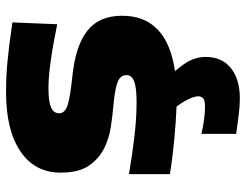

<svg xmlns="http://www.w3.org/2000/svg" viewBox="-109 -483 812 634"><g transform="rotate(-90 297.0 -166.0)"><path d="M289 220Q263 220 233 216Q203 212 172 208V93Q192 98 217 101.5Q242 105 262 105Q282 105 289 99Q296 93 296 83Q296 72 288 53.5Q280 35 262 11Q213 9 153.5 3.5Q94 -2 39 -11V-146Q112 -134 169 -127.5Q226 -121 277 -121Q325 -121 345.5 -129Q366 -137 366 -154Q366 -174 344.5 -183Q323 -192 271 -197Q235 -200 195 -206Q155 -212 121.5 -229.5Q88 -247 66 -280Q44 -313 44 -372Q44 -457 114 -504.5Q184 -552 309 -552Q333 -552 357.5 -551Q382 -550 409 -547.5Q436 -545 468 -541Q500 -537 540 -531L534 -383Q472 -396 416.5 -404Q361 -412 324 -412Q279 -412 259.5 -403.5Q240 -395 240 -377Q240 -357 267.5 -348.5Q295 -340 362 -333Q462 -323 512 -284Q562 -245 562 -169Q562 -21 379 6Q407 38 416.5 60.5Q426 83 426 107Q426 161 389 190.5Q352 220 289 220Z"/></g></svg>

Font: Encode Sans Wide
Style: ExtraBold
Weight: 800
Designer: Pablo Impallari, Andres Torresi
Foundry: Pablo Impallari, Andres Torresi
Version: Version 1.000; ttfautohint (v1.00) -l 8 -r 50 -G 200 -x 14 -